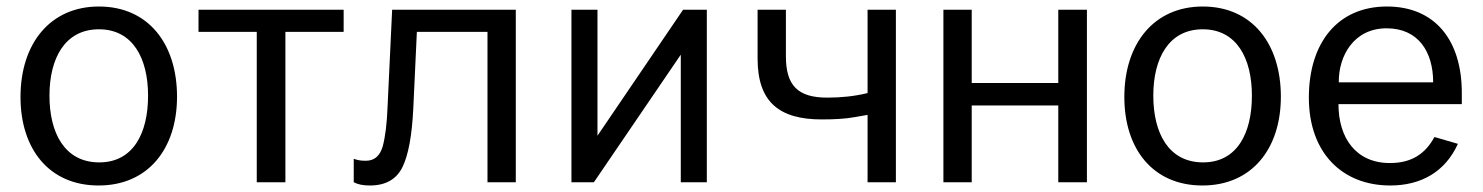

<svg xmlns="http://www.w3.org/2000/svg" viewBox="-20 -560 4558 590"><path d="M283 10C435 10 524 -103 524 -263C524 -425 436 -540 284 -540C134 -540 43 -426 43 -262C43 -102 131 10 283 10ZM285 -61C179 -61 132 -151 132 -266C132 -380 179 -470 284 -470C388 -470 435 -381 435 -266C435 -150 389 -61 285 -61Z M590 -462H769V0H857V-462H1036V-530H590Z M1261 -462H1478V0H1565V-530H1185L1171 -233C1169 -180 1164 -140 1156 -110C1147 -80 1130 -66 1104 -66C1087 -66 1079 -68 1067 -72V0C1080 7 1096 10 1117 10C1166 10 1199 -10 1217 -47C1235 -84 1246 -144 1250 -227Z M1816 -143V-530H1736V0H1805L2072 -392V0H2152V-530H2079Z M2395 -387V-530H2308V-380C2308 -246 2375 -193 2505 -193C2545 -193 2579 -195 2606 -200C2619 -202 2633 -205 2646 -207V0H2733V-530H2646V-274C2605 -264 2564 -260 2522 -260C2432 -260 2395 -297 2395 -387Z M2879 -530V0H2966V-236H3232V0H3320V-530H3232V-305H2966V-530Z M3675 10C3827 10 3916 -103 3916 -263C3916 -425 3828 -540 3676 -540C3526 -540 3435 -426 3435 -262C3435 -102 3523 10 3675 10ZM3677 -61C3571 -61 3524 -151 3524 -266C3524 -380 3571 -470 3676 -470C3780 -470 3827 -381 3827 -266C3827 -150 3781 -61 3677 -61Z M4472 -240V-275C4472 -436 4390 -540 4242 -540C4090 -540 4002 -428 4002 -260C4002 -90 4105 10 4252 10C4347 10 4421 -32 4460 -118L4388 -139C4360 -88 4319 -59 4251 -59C4146 -59 4093 -137 4093 -240ZM4094 -307C4093 -388 4140 -473 4241 -473C4339 -473 4384 -400 4384 -307Z"/></svg>

Font: Cheyenne Sans
Style: Regular
Weight: 400
Designer: The Public Sans project authors (U.S. Web Design System), Libre Franklin designed by Pablo Impallari and Rodrigo Fuenzal
Foundry: The Cheyenne Sans Project Authors
Version: Version 2.007